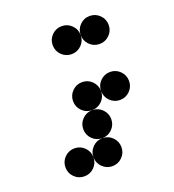

<svg xmlns="http://www.w3.org/2000/svg" viewBox="-126 -783 799 881"><g transform="rotate(-20 273.5 -342.0)"><path d="M273.4 -273.4Q245.1 -273.4 225.1 -293.5Q205.1 -313.5 205.1 -341.8Q205.1 -370.1 225.1 -390.1Q245.1 -410.2 273.4 -410.2Q301.8 -410.2 321.8 -390.1Q341.8 -370.1 341.8 -341.8Q341.8 -313.5 321.8 -293.5Q301.8 -273.4 273.4 -273.4ZM410.2 -273.4Q381.8 -273.4 361.8 -293.5Q341.8 -313.5 341.8 -341.8Q341.8 -370.1 361.8 -390.1Q381.8 -410.2 410.2 -410.2Q438.5 -410.2 458.5 -390.1Q478.5 -370.1 478.5 -341.8Q478.5 -313.5 458.5 -293.5Q438.5 -273.4 410.2 -273.4ZM273.4 -136.7Q245.1 -136.7 225.1 -156.7Q205.1 -176.8 205.1 -205.1Q205.1 -233.4 225.1 -253.4Q245.1 -273.4 273.4 -273.4Q301.8 -273.4 321.8 -253.4Q341.8 -233.4 341.8 -205.1Q341.8 -176.8 321.8 -156.7Q301.8 -136.7 273.4 -136.7ZM136.7 0Q108.4 0 88.4 -20Q68.4 -40 68.4 -68.4Q68.4 -96.7 88.4 -116.7Q108.4 -136.7 136.7 -136.7Q165 -136.7 185.1 -116.7Q205.1 -96.7 205.1 -68.4Q205.1 -40 185.1 -20Q165 0 136.7 0ZM273.4 0Q245.1 0 225.1 -20Q205.1 -40 205.1 -68.4Q205.1 -96.7 225.1 -116.7Q245.1 -136.7 273.4 -136.7Q301.8 -136.7 321.8 -116.7Q341.8 -96.7 341.8 -68.4Q341.8 -40 321.8 -20Q301.8 0 273.4 0ZM341.8 -615.2Q341.8 -586.9 321.8 -566.9Q301.8 -546.9 273.4 -546.9Q245.1 -546.9 225.1 -566.9Q205.1 -586.9 205.1 -615.2Q205.1 -643.6 225.1 -663.6Q245.1 -683.6 273.4 -683.6Q301.8 -683.6 321.8 -663.6Q341.8 -643.6 341.8 -615.2ZM478.5 -615.2Q478.5 -586.9 458.5 -566.9Q438.5 -546.9 410.2 -546.9Q381.8 -546.9 361.8 -566.9Q341.8 -586.9 341.8 -615.2Q341.8 -643.6 361.8 -663.6Q381.8 -683.6 410.2 -683.6Q438.5 -683.6 458.5 -663.6Q478.5 -643.6 478.5 -615.2Z"/></g></svg>

Font: DatDot
Style: Bold
Weight: 700
Designer: GGBot
Version: 1.00